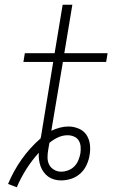

<svg xmlns="http://www.w3.org/2000/svg" viewBox="-20 -755 540 812"><path d="M51 37 14 23Q37 -32 71.5 -81Q106 -130 152 -170Q152 -170 152 -170Q152 -170 152 -170V-174Q152 -174 152 -174.5Q152 -175 153 -175L205 -493H79L85 -530H211L245 -735H286L252 -530H435L429 -493H246L197 -202Q214 -210 232.5 -215Q251 -220 269 -220Q291 -220 312 -211.5Q333 -203 345 -185.5Q357 -168 360 -145.5Q363 -123 359 -100Q356 -79 346.5 -58Q337 -37 320 -21.5Q303 -6 281.5 1Q260 8 238 8Q223 8 209 4Q195 0 184 -8Q173 -16 164.5 -27.5Q156 -39 151.5 -52Q147 -65 145 -79.5Q143 -94 144 -109Q115 -77 91.5 -40Q68 -3 51 37ZM238 -29Q253 -29 268 -34.5Q283 -40 294 -51Q305 -62 311 -76.5Q317 -91 320 -106Q322 -120 321 -134.5Q320 -149 313 -160.5Q306 -172 293 -177.5Q280 -183 266 -183Q245 -183 225.5 -174Q206 -165 189 -151Q188 -144 186.5 -136.5Q185 -129 184 -122Q181 -106 181 -89.5Q181 -73 187.5 -59.5Q194 -46 208 -37.5Q222 -29 238 -29Z"/></svg>

Font: Iosevka Curly XLtObl
Style: Regular
Weight: 200
Italic angle: -9°
Monospace: yes
Designer: Belleve Invis
Foundry: Belleve Invis
Version: Version 11.1.0; ttfautohint (v1.8.3)